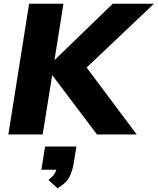

<svg xmlns="http://www.w3.org/2000/svg" viewBox="-20 -725 850 1035"><path d="M25 0 137 -705H322L274 -403H276L588 -705H810L447 -361L717 0H503L263 -318H261L210 0ZM290 290 241 245Q259 232 269 219Q279 206 284 190H203L223 65H392L378 150Q371 197 354 229.5Q337 262 290 290Z"/></svg>

Font: Mulish Black
Style: Italic
Weight: 900
Italic angle: -9°
Designer: Vernon Adams
Foundry: Vernon Adams
Version: Version 3.603; ttfautohint (v1.8.3)